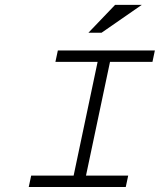

<svg xmlns="http://www.w3.org/2000/svg" viewBox="-20 -753 644 773"><path d="M212.9 -549.8H603.5L593.8 -503.9H422.9L326.2 -45.9H496.1L486.3 0H95.7L105.5 -45.9H276.4L373 -503.9H203.1ZM550.8 -733.4 388.7 -621.1H335.9L443.4 -733.4Z"/></svg>

Font: Thabit-Oblique
Style: Oblique
Weight: 500
Designer: Regenerated by Nadim Shaikli
Foundry: MAK Alagha
Version: 0.01